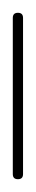

<svg xmlns="http://www.w3.org/2000/svg" viewBox="-20 -280 56 300"><path d="M0 -8H16V-252H0ZM8 -16Q4 -16 2 -14Q0 -12 0 -8Q0 -4 2 -2Q4 0 8 0Q12 0 14 -2Q16 -4 16 -8Q16 -12 14 -14Q12 -16 8 -16ZM8 -260Q4 -260 2 -258Q0 -256 0 -252Q0 -248 2 -246Q4 -244 8 -244Q12 -244 14 -246Q16 -248 16 -252Q16 -256 14 -258Q12 -260 8 -260Z"/></svg>

Font: Wavefont ExtraLight
Style: Regular
Weight: 250
Version: Version 3.004;gftools[0.9.33]